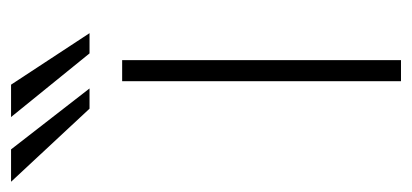

<svg xmlns="http://www.w3.org/2000/svg" viewBox="-320 -540 763 356"><g transform="rotate(-90 62.0 -361.5)"><path d="M90 0V-517H129V0ZM39 -577.5 -96.5 -723H-36.5L76.5 -577.5ZM141.5 -577.5 23.5 -723H83.5L179 -577.5Z"/></g></svg>

Font: Public Sans Thin Thin
Style: Regular
Weight: 250
Version: Version 2.001